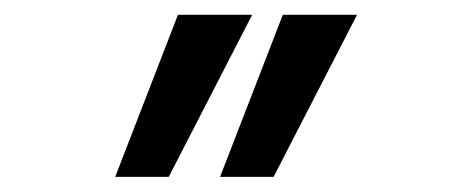

<svg xmlns="http://www.w3.org/2000/svg" viewBox="-20 -629 640 260"><path d="M363 -609H463.5L350.5 -389.5H278ZM221 -609H321.5L208.5 -389.5H136Z"/></svg>

Font: JuliaMono Medium
Style: Regular
Weight: 500
Monospace: yes
Designer: cormullion
Foundry: corm
Version: Version 0.054; ttfautohint (v1.8.4)